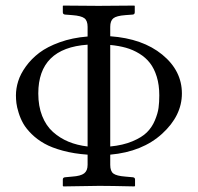

<svg xmlns="http://www.w3.org/2000/svg" viewBox="-20 -666 708 688"><path d="M293.9 -141.1V-505.9Q117.2 -493.7 117.2 -331.1Q117.2 -285.6 131.1 -250.5Q145 -215.3 169.9 -193.1Q194.8 -170.9 225.6 -158.2Q256.3 -145.5 293.9 -141.1ZM375 -141.1Q420.9 -145.5 454.6 -159.7Q488.3 -173.8 506.3 -191.7Q524.4 -209.5 534.9 -234.4Q545.4 -259.3 548.1 -279.3Q550.8 -299.3 550.8 -324.2Q550.8 -361.8 541.7 -391.1Q532.7 -420.4 517.3 -440.2Q502 -460 479.2 -473.9Q456.5 -487.8 431.2 -494.9Q405.8 -502 375 -504.9ZM293.9 -111.8Q245.1 -115.2 205.3 -126Q165.5 -136.7 139.4 -151.4Q113.3 -166 93.5 -185.5Q73.7 -205.1 63.5 -223.1Q53.2 -241.2 46.9 -261.7Q40.5 -282.2 38.8 -296.4Q37.1 -310.5 37.1 -324.2Q37.1 -349.1 45.2 -375Q53.2 -400.9 72.8 -428Q92.3 -455.1 120.8 -476.8Q149.4 -498.5 194.1 -514.6Q238.8 -530.8 293.9 -535.2V-569.8Q293.9 -591.8 282.5 -600.6Q271 -609.4 238.8 -611.8L212.9 -613.8Q205.1 -614.7 205.1 -622.1V-645L207 -646Q293 -645 333 -645L460.9 -646L462.9 -645V-622.1Q462.9 -614.7 456.1 -613.8L429.2 -611.8Q397 -609.4 386 -600.3Q375 -591.3 375 -569.8V-536.1Q491.2 -527.8 561.5 -470.2Q631.8 -412.6 631.8 -331.1Q631.8 -251.5 561 -186.8Q490.2 -122.1 375 -111.8V-75.2Q375 -52.7 386.2 -44.2Q397.5 -35.6 429.2 -33.2L456.1 -30.8Q463.9 -29.8 463.9 -22.9V0L461.9 2Q375 0 335.9 0L207 2L205.1 0V-22.9Q205.1 -29.8 212.9 -30.8L238.8 -33.2Q269 -35.2 281.5 -44.7Q293.9 -54.2 293.9 -75.2Z"/></svg>

Font: Linux Libertine G
Style: Regular
Weight: 400
Designer: Philipp H. Poll
Foundry: Philipp H. Poll
Version: Version 4.7.5